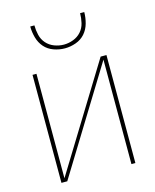

<svg xmlns="http://www.w3.org/2000/svg" viewBox="-112 -817 723 893"><g transform="rotate(-15 250.0 -370.0)"><path d="M72 0V-520H91V-17L400 -520H428V0H409V-503L100 0ZM250 -600Q223 -600 196.5 -609.5Q170 -619 152.5 -639Q135 -659 127.5 -686Q120 -713 120 -740H140Q140 -717 145.5 -693.5Q151 -670 166.5 -652.5Q182 -635 204.5 -626.5Q227 -618 250 -618Q273 -618 295.5 -626.5Q318 -635 333.5 -652.5Q349 -670 354.5 -693.5Q360 -717 360 -740H380Q380 -713 372.5 -686Q365 -659 347.5 -639Q330 -619 303.5 -609.5Q277 -600 250 -600Z"/></g></svg>

Font: Zed Mono Thin
Style: Regular
Weight: 100
Monospace: yes
Designer: Belleve Invis
Foundry: Belleve Invis
Version: Version 1.0.0; ttfautohint (v1.8.4)